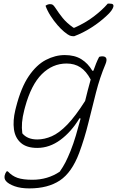

<svg xmlns="http://www.w3.org/2000/svg" viewBox="-20 -842 651 1067"><path d="M340 -536Q395 -536 432 -513Q469 -490 493 -449H499Q506 -469 514 -489Q522 -509 531 -526Q540 -529 548 -529Q584 -529 566 -485Q535 -412 513.5 -328Q492 -244 471 -158.5Q450 -73 420 8Q379 117 312.5 161Q246 205 143 205Q95 205 61.5 193Q28 181 14 165Q2 152 6 133Q9 120 17 110H23Q47 136 77.5 146.5Q108 157 160 157Q245 157 312 112Q331 85 344 59.5Q357 34 372 -3Q388 -43 401.5 -88.5Q415 -134 428 -183L422 -185Q376 -109 315.5 -64.5Q255 -20 187 -20Q128 -20 96 -48Q64 -76 57.5 -123.5Q51 -171 65 -230L69 -246Q97 -356 140 -419Q183 -482 235 -509Q287 -536 340 -536ZM104 -101Q132 -67 187 -67Q227 -67 268 -85Q309 -103 354 -149.5Q399 -196 453 -281Q460 -311 468 -341Q476 -371 484 -400Q459 -447 426.5 -468Q394 -489 350 -489Q272 -489 212.5 -430Q153 -371 119 -246L115 -231Q105 -192 102.5 -161.5Q100 -131 104 -101ZM393 -641H384Q377 -641 367.5 -644.5Q358 -648 336 -666Q319 -680 299 -703Q279 -726 261 -754Q243 -782 233 -810Q245 -819 258 -819Q269 -819 274.5 -814.5Q280 -810 290 -795Q306 -770 328 -742.5Q350 -715 388 -688H394Q455 -715 502 -751Q549 -787 579 -822H589Q604 -822 608 -817Q612 -812 610 -804Q607 -794 598 -781.5Q589 -769 569 -751Q532 -717 486.5 -688Q441 -659 393 -641Z"/></svg>

Font: Recursive Mn Csl St Lt
Style: Italic
Weight: 300
Italic angle: -15°
Monospace: yes
Version: Version 1.079;hotconv 1.0.112;makeotfexe 2.5.65598; ttfautoh